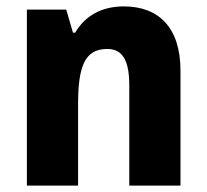

<svg xmlns="http://www.w3.org/2000/svg" viewBox="-20 -580 646 600"><path d="M367 -560C298 -560 246 -531 215 -478H208L187 -550H64V0H224V-253C224 -371 244 -427 315 -427C365 -427 384 -388 384 -313V0H544V-359C544 -495 475 -560 367 -560Z"/></svg>

Font: Noto Sans Lao Looped SemiCondensed ExtraBold
Style: Regular
Weight: 800
Width: 4
Designer: Mark Frömberg, Ben Mitchell
Foundry: The Fontpad Ltd
Version: Version 1.002